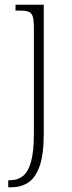

<svg xmlns="http://www.w3.org/2000/svg" viewBox="-20 -556 304 816"><path d="M15 240V210H23Q55 210 77.5 192Q100 174 112 131Q124 88 124 12V-438Q124 -471 119 -486.5Q114 -502 100.5 -506.5Q87 -511 63 -511H46V-536H166V11Q166 101 148 151Q130 201 99 220.5Q68 240 28 240Z"/></svg>

Font: Noto Serif Tamil SemiCondensed ExtraLight
Style: Italic
Weight: 200
Width: 4
Italic angle: -12°
Designer: Indian Type Foundry, Tom Grace, and the Monotype Design Team
Foundry: Monotype Imaging Inc.
Version: Version 2.003; ttfautohint (v1.8.4.7-5d5b)